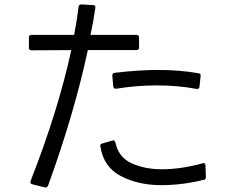

<svg xmlns="http://www.w3.org/2000/svg" viewBox="-20 -826 1040 870"><path d="M123 -668H316Q330 -743 336 -795Q337 -806 349 -806L401 -803Q414 -803 412 -790Q402 -721 390 -668H598Q610 -668 610 -656V-611Q610 -599 598 -599H378Q317 -314 198 15Q193 26 183 23L126 9Q114 6 119 -7Q244 -326 303 -599Q245 -598 123 -598Q111 -598 111 -610V-656Q111 -668 123 -668ZM871 -423Q788 -439 691 -439Q599 -439 506 -424H504Q495 -424 493 -435L489 -482V-484Q489 -494 499 -496Q608 -509 696 -509Q797 -509 879 -494Q891 -493 889 -481L884 -433Q883 -427 879.5 -424.5Q876 -422 871 -423ZM903 -11Q805 13 711 13Q607 13 528 -28Q449 -69 435 -162L434 -165Q434 -173 444 -176L489 -189L493 -190Q500 -190 503 -180Q517 -113 576.5 -86Q636 -59 714 -59Q800 -59 898 -86Q900 -87 903 -87Q911 -87 911 -76L913 -24Q913 -12 903 -11Z"/></svg>

Font: LINE Seed JP_TTF Regular
Style: Regular
Weight: 400
Designer: LINE & Fontrix & Fontworks
Version: Version 1.002